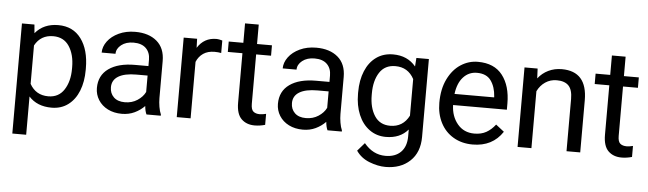

<svg xmlns="http://www.w3.org/2000/svg" viewBox="-51 -859 4287 1270"><g transform="rotate(5 2092.0 -224.5)"><path d="M60 -528H143L148 -471Q204 -538 301 -538Q399 -538 453 -465Q507 -392 507 -269V-258Q507 -180 483 -119.5Q459 -59 413 -24.5Q367 10 303 10Q207 10 152 -51V203H60ZM274 -462Q191 -462 152 -390V-135Q192 -63 275 -63Q344 -63 380 -118.5Q416 -174 416 -258V-269Q416 -353 380 -407.5Q344 -462 274 -462Z M807 -466Q757 -466 725.5 -441Q694 -416 694 -382H602Q602 -421 628.5 -457Q655 -493 703 -515.5Q751 -538 812 -538Q902 -538 955.5 -492.5Q1009 -447 1009 -361V-115Q1009 -88 1014 -58Q1019 -28 1028 -8V0H933Q923 -21 920 -55Q892 -26 854 -8Q816 10 770 10Q717 10 676.5 -10.5Q636 -31 613.5 -67Q591 -103 591 -146Q591 -230 654.5 -275Q718 -320 829 -320H918V-362Q918 -410 889.5 -438Q861 -466 807 -466ZM918 -148V-257H844Q766 -257 724.5 -232Q683 -207 683 -159Q683 -119 709 -93.5Q735 -68 783 -68Q830 -68 866 -91.5Q902 -115 918 -148Z M1134 -528H1223L1225 -468Q1269 -538 1350 -538Q1359 -538 1372 -535.5Q1385 -533 1390 -531V-448Q1370 -452 1346 -452Q1301 -452 1271 -431.5Q1241 -411 1226 -375V0H1134Z M1679 -67Q1697 -67 1721 -73V0Q1686 10 1652 10Q1597 10 1563.5 -23Q1530 -56 1530 -131V-459H1433V-528H1530V-657H1621V-528H1720V-459H1621V-131Q1621 -93 1636.5 -80Q1652 -67 1679 -67Z M2009 -466Q1959 -466 1927.5 -441Q1896 -416 1896 -382H1804Q1804 -421 1830.5 -457Q1857 -493 1905 -515.5Q1953 -538 2014 -538Q2104 -538 2157.5 -492.5Q2211 -447 2211 -361V-115Q2211 -88 2216 -58Q2221 -28 2230 -8V0H2135Q2125 -21 2122 -55Q2094 -26 2056 -8Q2018 10 1972 10Q1919 10 1878.5 -10.5Q1838 -31 1815.5 -67Q1793 -103 1793 -146Q1793 -230 1856.5 -275Q1920 -320 2031 -320H2120V-362Q2120 -410 2091.5 -438Q2063 -466 2009 -466ZM2120 -148V-257H2046Q1968 -257 1926.5 -232Q1885 -207 1885 -159Q1885 -119 1911 -93.5Q1937 -68 1985 -68Q2032 -68 2068 -91.5Q2104 -115 2120 -148Z M2524 -538Q2620 -538 2675 -471L2679 -528H2762V-11Q2762 92 2700 150Q2638 208 2538 208Q2487 208 2430.5 186Q2374 164 2342 117L2389 63Q2448 135 2531 135Q2596 135 2633 98Q2670 61 2670 -7V-52Q2617 10 2523 10Q2461 10 2413.5 -24.5Q2366 -59 2340.5 -120Q2315 -181 2315 -258V-269Q2315 -349 2340.5 -410Q2366 -471 2413 -504.5Q2460 -538 2524 -538ZM2545 -66Q2630 -66 2670 -144V-387Q2630 -462 2546 -462Q2476 -462 2441 -408Q2406 -354 2406 -269V-258Q2406 -174 2441 -120Q2476 -66 2545 -66Z M2856 -246Q2856 -338 2888.5 -404Q2921 -470 2973.5 -504Q3026 -538 3087 -538Q3196 -538 3250.5 -467.5Q3305 -397 3305 -280V-239H2948Q2950 -164 2992 -113.5Q3034 -63 3104 -63Q3150 -63 3183 -81.5Q3216 -100 3243 -135L3298 -92Q3231 10 3099 10Q3027 10 2971.5 -22.5Q2916 -55 2886 -113.5Q2856 -172 2856 -246ZM2951 -313H3214V-319Q3210 -382 3180.5 -423.5Q3151 -465 3087 -465Q3033 -465 2996.5 -425Q2960 -385 2951 -313Z M3397 -528H3484L3487 -463Q3515 -499 3555.5 -518.5Q3596 -538 3644 -538Q3813 -538 3813 -346V0H3722V-347Q3722 -408 3696 -435Q3670 -462 3617 -462Q3575 -462 3541.5 -439.5Q3508 -417 3489 -378V0H3397Z M4115 -67Q4133 -67 4157 -73V0Q4122 10 4088 10Q4033 10 3999.5 -23Q3966 -56 3966 -131V-459H3869V-528H3966V-657H4057V-528H4156V-459H4057V-131Q4057 -93 4072.5 -80Q4088 -67 4115 -67Z"/></g></svg>

Font: Freesentation 5 Medium
Style: Regular
Weight: 500
Designer: glyphs from Roboto by Christian Robertson / Hangul glyphs from Noto Sans CJK(Source Han Sans) by Jang Soo-young and Kang
Foundry: PT&
Version: Version 2.001